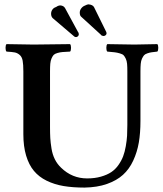

<svg xmlns="http://www.w3.org/2000/svg" viewBox="-20 -849 748 879"><path d="M209 -522V-268.1Q209 -237.3 210.2 -216.8Q211.4 -196.3 215.8 -168.9Q220.2 -141.6 231.2 -119.6Q242.2 -97.7 259.8 -81.1Q310.1 -32.2 378.9 -32.2Q414.1 -32.2 442.1 -40.3Q470.2 -48.3 489.3 -61Q508.3 -73.7 522.2 -93.5Q536.1 -113.3 543.7 -133.3Q551.3 -153.3 555.9 -179.7Q560.5 -206.1 561.8 -227.8Q563 -249.5 563 -276.9V-522Q563 -543.5 561.8 -556.9Q560.5 -570.3 555.7 -580.6Q550.8 -590.8 545.9 -595.9Q541 -601.1 528.3 -604.7Q515.6 -608.4 504.9 -609.6Q494.1 -610.8 471.2 -612.8Q466.8 -617.2 466.8 -629.9Q466.8 -642.6 471.2 -647Q563 -645 595.2 -645Q622.1 -645 700.2 -647Q704.6 -642.6 704.6 -629.9Q704.6 -617.2 700.2 -612.8Q682.1 -610.8 673.6 -609.6Q665 -608.4 654.3 -604.7Q643.6 -601.1 639.2 -595.7Q634.8 -590.3 630.1 -580.6Q625.5 -570.8 624.3 -556.9Q623 -543 623 -522V-294.9Q623 -240.2 615.5 -196.3Q607.9 -152.3 589.8 -113.5Q571.8 -74.7 543 -48.6Q514.2 -22.5 469.7 -6.8Q425.3 8.8 367.2 9.8Q313 9.8 271 2.7Q229 -4.4 193.6 -21.7Q158.2 -39.1 135.3 -66.7Q112.3 -94.2 99.6 -136.5Q86.9 -178.7 86.9 -234.9V-522Q86.9 -553.7 83.7 -571Q80.6 -588.4 70.3 -597.4Q60.1 -606.4 47.9 -608.9Q35.6 -611.3 9.8 -612.8Q5.4 -617.2 5.4 -629.9Q5.4 -642.6 9.8 -647Q93.8 -645 133.8 -645Q188.5 -645 300.8 -647Q305.2 -642.6 305.2 -629.9Q305.2 -617.2 300.8 -612.8Q278.8 -611.8 266.8 -610.8Q254.9 -609.9 242.9 -606.4Q231 -603 225.8 -597.7Q220.7 -592.3 216.1 -581.8Q211.4 -571.3 210.2 -557.4Q209 -543.5 209 -522ZM236.8 -816.9Q246.6 -824.2 256.8 -824.2Q271.5 -822.8 277.8 -812L336.9 -703.1Q339.8 -700.2 339.8 -696.8Q340.8 -695.8 340.8 -691.9Q340.8 -686.5 336.7 -682.9Q332.5 -679.2 328.1 -679.2Q322.8 -679.2 319.8 -682.1L221.2 -766.1Q213.9 -773.4 213.9 -786.1Q213.9 -796.4 219.7 -804.9Q225.6 -813.5 236.8 -816.9ZM368.2 -823.2Q379.9 -829.1 384.8 -829.1Q403.8 -827.6 410.2 -816.9L466.8 -702.1Q467.8 -700.2 467.8 -696.8Q467.8 -689.9 460.9 -686Q457 -684.1 454.1 -684.1Q451.7 -684.1 445.8 -686L439.9 -691.9L352.1 -772Q345.2 -777.3 345.2 -791Q345.2 -801.8 351.8 -810.5Q358.4 -819.3 368.2 -823.2Z"/></svg>

Font: Common Serif SemiBold
Style: Regular
Weight: 600
Designer: Philipp H. Poll, Khaled Hosny
Foundry: Stefan Peev, Context Ltd.
Version: Version 1.026